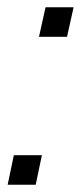

<svg xmlns="http://www.w3.org/2000/svg" viewBox="-20 -507 231 527"><path d="M87 -406H164L182 -487H105ZM1 0H78L95 -81H18Z"/></svg>

Font: Geist ExtraLight
Style: Italic
Weight: 200
Italic angle: -12°
Designer: Basement.studio, Andrés Briganti, Mateo Zaragoza
Foundry: Basement.studio, Vercel, Andrés Briganti, Guido Ferreyra, Mateo Zaragoza
Version: Version 1.500